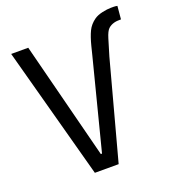

<svg xmlns="http://www.w3.org/2000/svg" viewBox="-130 -810 824 910"><g transform="rotate(-20 282.0 -354.5)"><path d="M193 0 13 -665H99L250 -74H256L372 -527L383 -571Q394 -614 407 -641Q420 -668 447 -687Q463 -698 488 -703.5Q513 -709 531 -709Q538 -709 546 -709Q554 -709 564 -707L558 -641Q548 -641 540 -640.5Q532 -640 524 -638Q505 -633 493 -621.5Q481 -610 471 -577L446 -494L313 0Z"/></g></svg>

Font: Ruda
Style: Regular
Weight: 400
Designer: Mariela Monsalve and Angelina Sanchez
Foundry: Mariela Monsalve and Angelina Sanchez
Version: Version 2.000